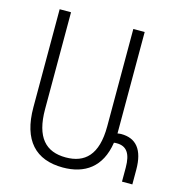

<svg xmlns="http://www.w3.org/2000/svg" viewBox="-107 -809 855 914"><g transform="rotate(15 320.0 -352.0)"><path d="M284 10C391 10 470 -42 489 -167C494 -168 498 -168 503 -168C551 -168 574 -137 574 -67V2H625V-70C625 -170 585 -216 512 -216C506 -216 499 -215 494 -214C494 -220 494 -225 494 -231V-714H438V-234C438 -92 378 -40 285 -40C187 -40 131 -97 131 -237V-714H75V-231C75 -68 150 10 284 10Z"/></g></svg>

Font: Noto Sans Armenian Condensed Light
Style: Regular
Weight: 300
Width: 3
Designer: Monotype Design Team
Foundry: Monotype Imaging Inc.
Version: Version 2.008